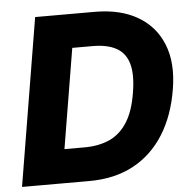

<svg xmlns="http://www.w3.org/2000/svg" viewBox="-52 -780 823 831"><g transform="rotate(-5 359.5 -364.0)"><path d="M301.8 0H84.5L108.9 -147H294.9Q357.9 -147 404.8 -168.7Q451.7 -190.4 481.7 -238.5Q511.7 -286.6 523.9 -363.8Q537.1 -441.4 523.7 -489.3Q510.3 -537.1 470.9 -558.8Q431.6 -580.6 367.7 -580.6H177.7L202.1 -727.5H389.6Q500.5 -727.5 575.9 -683.6Q651.4 -639.6 683.8 -558.3Q716.3 -477.1 697.3 -363.8Q678.7 -250.5 627.2 -168.9Q575.7 -87.4 494.1 -43.7Q412.6 0 301.8 0ZM303.7 -727.5 183.1 0H10.3L130.9 -727.5Z"/></g></svg>

Font: Inter 17pt ExtraBold
Style: Italic
Weight: 800
Italic angle: -9.3988°
Version: Version 4.001;git-66647c0bb